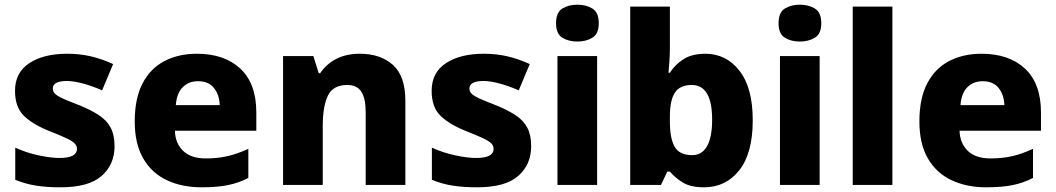

<svg xmlns="http://www.w3.org/2000/svg" viewBox="-20 -788 4499 818"><path d="M468 -165Q468 -87 413 -38.5Q358 10 238 10Q180 10 134.5 3Q89 -4 45 -22V-159Q93 -137 145 -126Q197 -115 232 -115Q272 -115 290 -125Q308 -135 308 -153Q308 -167 297.5 -177.5Q287 -188 261 -200Q235 -212 187 -231Q116 -260 80 -296.5Q44 -333 44 -401Q44 -479 105 -519Q166 -559 266 -559Q320 -559 367 -548Q414 -537 462 -515L415 -403Q375 -421 334 -432Q293 -443 266 -443Q205 -443 205 -411Q205 -398 214.5 -388.5Q224 -379 249.5 -367.5Q275 -356 322 -338Q370 -318 402.5 -296.5Q435 -275 451.5 -244Q468 -213 468 -165Z M819 -559Q936 -559 1004 -495.5Q1072 -432 1072 -309V-231H725Q727 -177 760.5 -145Q794 -113 857 -113Q908 -113 950.5 -123Q993 -133 1038 -154V-30Q998 -9 952 0.5Q906 10 838 10Q756 10 691.5 -20Q627 -50 590.5 -112.5Q554 -175 554 -271Q554 -368 587 -432Q620 -496 680 -527.5Q740 -559 819 -559ZM824 -442Q784 -442 758.5 -416.5Q733 -391 729 -340H916Q915 -383 892 -412.5Q869 -442 824 -442Z M1513 -559Q1601 -559 1654 -511.5Q1707 -464 1707 -358V0H1538V-311Q1538 -368 1519.5 -397Q1501 -426 1460 -426Q1399 -426 1377 -380.5Q1355 -335 1355 -250V0H1186V-549H1315L1338 -476H1344Q1371 -516 1413.5 -537.5Q1456 -559 1513 -559Z M2243 -165Q2243 -87 2188 -38.5Q2133 10 2013 10Q1955 10 1909.5 3Q1864 -4 1820 -22V-159Q1868 -137 1920 -126Q1972 -115 2007 -115Q2047 -115 2065 -125Q2083 -135 2083 -153Q2083 -167 2072.5 -177.5Q2062 -188 2036 -200Q2010 -212 1962 -231Q1891 -260 1855 -296.5Q1819 -333 1819 -401Q1819 -479 1880 -519Q1941 -559 2041 -559Q2095 -559 2142 -548Q2189 -537 2237 -515L2190 -403Q2150 -421 2109 -432Q2068 -443 2041 -443Q1980 -443 1980 -411Q1980 -398 1989.5 -388.5Q1999 -379 2024.5 -367.5Q2050 -356 2097 -338Q2145 -318 2177.5 -296.5Q2210 -275 2226.5 -244Q2243 -213 2243 -165Z M2440 -768Q2477 -768 2504 -751.5Q2531 -735 2531 -689Q2531 -644 2504 -627.5Q2477 -611 2440 -611Q2402 -611 2375.5 -627.5Q2349 -644 2349 -689Q2349 -735 2375.5 -751.5Q2402 -768 2440 -768ZM2524 -549V0H2355V-549Z M2834 -585Q2834 -555 2832 -527.5Q2830 -500 2828 -478H2834Q2855 -512 2891.5 -535.5Q2928 -559 2985 -559Q3074 -559 3130.5 -486.5Q3187 -414 3187 -276Q3187 -135 3129.5 -62.5Q3072 10 2980 10Q2921 10 2888 -11Q2855 -32 2834 -57H2823L2796 0H2665V-760H2834ZM2927 -426Q2877 -426 2855.5 -393.5Q2834 -361 2834 -292V-270Q2834 -198 2854.5 -162.5Q2875 -127 2929 -127Q2971 -127 2992.5 -165.5Q3014 -204 3014 -278Q3014 -426 2927 -426Z M3388 -768Q3425 -768 3452 -751.5Q3479 -735 3479 -689Q3479 -644 3452 -627.5Q3425 -611 3388 -611Q3350 -611 3323.5 -627.5Q3297 -644 3297 -689Q3297 -735 3323.5 -751.5Q3350 -768 3388 -768ZM3472 -549V0H3303V-549Z M3782 0H3613V-760H3782Z M4162 -559Q4279 -559 4347 -495.5Q4415 -432 4415 -309V-231H4068Q4070 -177 4103.5 -145Q4137 -113 4200 -113Q4251 -113 4293.5 -123Q4336 -133 4381 -154V-30Q4341 -9 4295 0.5Q4249 10 4181 10Q4099 10 4034.5 -20Q3970 -50 3933.5 -112.5Q3897 -175 3897 -271Q3897 -368 3930 -432Q3963 -496 4023 -527.5Q4083 -559 4162 -559ZM4167 -442Q4127 -442 4101.5 -416.5Q4076 -391 4072 -340H4259Q4258 -383 4235 -412.5Q4212 -442 4167 -442Z"/></svg>

Font: Noto Sans Syriac ExtraBold
Style: Regular
Weight: 800
Designer: Patrick Giasson and the Monotype Design Team
Foundry: Monotype Imaging Inc.
Version: Version 3.000; ttfautohint (v1.8.4.7-5d5b)